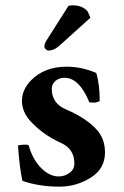

<svg xmlns="http://www.w3.org/2000/svg" viewBox="-20 -696 467 726"><path d="M47.9 -146Q69.8 -150.9 87.9 -147.9Q103 -93.8 135 -61.3Q167 -28.8 202.1 -28.8Q224.1 -28.8 242.7 -42Q261.2 -55.2 261.2 -78.1Q261.2 -133.3 210 -155.8Q142.1 -186.5 94.2 -238.8Q63.5 -272.9 63 -314Q63 -356.9 97.2 -392.1Q147.9 -443.8 231.9 -443.8Q289.1 -443.8 344.2 -419.9Q357.4 -374 356.9 -314Q343.8 -305.2 317.9 -309.1Q279.8 -401.9 224.1 -401.9Q203.1 -401.9 189.5 -389.9Q175.8 -377.9 175.8 -359.9Q175.8 -304.7 230 -282.2Q307.6 -248.5 346.2 -205.1Q377 -170.9 377 -119.1Q377 -58.1 323 -24.2Q269 9.8 204.1 9.8Q127.9 9.8 64.9 -12.2Q54.7 -54.2 47.9 -146ZM238.8 -673.8Q244.6 -675.8 254.9 -675.8Q293 -675.8 312 -651.9L321.8 -628.9L202.1 -521Q183.1 -504.9 164.1 -504.9Q158.2 -504.9 153.1 -509.5Q147.9 -514.2 147.9 -519Q147.9 -531.2 155.8 -543Z"/></svg>

Font: Linux Libertine
Style: Bold
Weight: 700
Designer: Philipp H. Poll
Foundry: Philipp H. Poll
Version: Version 5.0.3